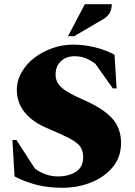

<svg xmlns="http://www.w3.org/2000/svg" viewBox="-20 -882 639 912"><path d="M276 10Q207 10 152 -4.5Q97 -19 49 -44L39 -217H58L146 -81Q167 -65 195.5 -54.5Q224 -44 255 -44Q306 -44 340.5 -66Q375 -88 375 -136Q375 -164 362.5 -183.5Q350 -203 314 -222.5Q278 -242 207 -272Q136 -301 98 -347.5Q60 -394 60 -455Q60 -500 83 -539.5Q106 -579 144 -608Q182 -637 229.5 -653.5Q277 -670 326 -670Q380 -670 432 -657Q484 -644 524 -622L534 -462H516L433 -579Q410 -596 386.5 -605.5Q363 -615 334 -615Q295 -615 269.5 -591.5Q244 -568 244 -527Q244 -504 256 -485Q268 -466 297 -448Q326 -430 378 -407Q470 -367 512.5 -320Q555 -273 555 -203Q555 -137 516.5 -89.5Q478 -42 414 -16Q350 10 276 10ZM303 -710 383 -862H511Q511 -841 502 -822.5Q493 -804 467 -789L332 -710Z"/></svg>

Font: Spectral SC ExtraBold
Style: Regular
Weight: 800
Designer: Jean-Baptiste Levee
Foundry: Production Type
Version: Version 2.001